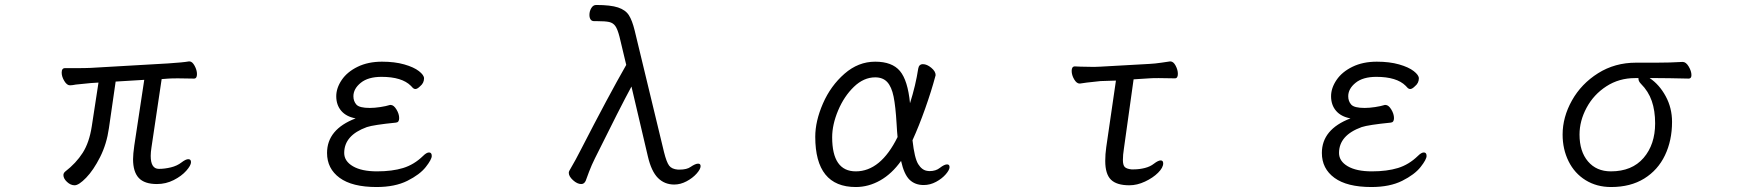

<svg xmlns="http://www.w3.org/2000/svg" viewBox="-20 -734 7040 772"><path d="M445 -406 418 -219Q409 -155 382.5 -102.5Q356 -50 326.5 -19.5Q297 11 280 11Q264 11 249.5 -2.5Q235 -16 235 -30Q235 -38 242 -44Q286 -78 312.5 -119.5Q339 -161 349 -226L376 -402L345 -400Q330 -399 285 -394Q270 -391 262 -391H261Q249 -391 238.5 -408.5Q228 -426 228 -442Q228 -460 241 -460H282Q324 -460 344 -461L656 -479Q717 -483 739 -487H742Q753 -487 762.5 -469.5Q772 -452 772 -436Q772 -418 760 -418L696 -419Q669 -419 657 -418L630 -416L589 -141Q586 -122 586 -107Q586 -55 619 -55Q642 -55 667 -61Q692 -67 710 -81Q727 -94 737 -94Q748 -94 748 -82Q748 -69 729 -47.5Q710 -26 678.5 -10Q647 6 611 6Q561 6 538 -18.5Q515 -43 515 -94Q515 -114 520 -149L560 -413Z M1585 -259Q1585 -242 1572 -241Q1482 -232 1455 -223Q1364 -190 1364 -119Q1364 -86 1399 -65.5Q1434 -45 1496 -45Q1557 -45 1601 -58.5Q1645 -72 1681 -107Q1695 -121 1705 -121Q1716 -121 1716 -107Q1716 -93 1692 -62.5Q1668 -32 1618 -7Q1568 18 1494 18Q1396 18 1345.5 -19Q1295 -56 1295 -119Q1295 -214 1410 -258Q1372 -265 1352 -288.5Q1332 -312 1332 -347Q1332 -380 1354 -412.5Q1376 -445 1418 -465.5Q1460 -486 1516 -486Q1567 -486 1605.5 -475Q1644 -464 1664.5 -448Q1685 -432 1685 -419Q1685 -400 1669 -387Q1658 -376 1650 -376Q1645 -376 1640.5 -380Q1636 -384 1632 -389Q1596 -425 1514 -425Q1460 -425 1430.5 -401Q1401 -377 1401 -347Q1401 -327 1413 -313.5Q1425 -300 1467 -300Q1486 -300 1509 -303.5Q1532 -307 1548 -312H1551Q1563 -312 1574 -294Q1585 -276 1585 -259Z M2757 -63Q2776 -76 2787 -76Q2797 -76 2797 -66Q2797 -54 2781 -36Q2765 -18 2740.5 -5Q2716 8 2691 8Q2652 8 2625.5 -18.5Q2599 -45 2585 -105L2519 -386Q2475 -305 2372 -97Q2359 -71 2348.5 -43.5Q2338 -16 2335 -7Q2329 6 2317 6Q2301 6 2284 -9.5Q2267 -25 2267 -39Q2267 -43 2269 -47Q2297 -95 2316 -133Q2427 -349 2498 -473L2471 -586Q2463 -617 2454 -629.5Q2445 -642 2429.5 -645.5Q2414 -649 2380 -649H2369Q2359 -649 2354.5 -656Q2350 -663 2350 -674Q2350 -689 2357.5 -701.5Q2365 -714 2377 -714Q2435 -714 2465 -704Q2495 -694 2508.5 -673Q2522 -652 2532 -611L2650 -122Q2660 -82 2670.5 -68Q2681 -54 2706 -52H2712Q2742 -52 2757 -63Z M3421 18Q3258 18 3258 -184Q3258 -247 3289 -318Q3320 -389 3375.5 -437.5Q3431 -486 3499 -486Q3567 -486 3598.5 -448.5Q3630 -411 3639 -319Q3662 -392 3672 -458Q3675 -476 3691 -476Q3707 -476 3724.5 -461.5Q3742 -447 3742 -432L3741 -428Q3725 -368 3700 -297.5Q3675 -227 3649 -170Q3657 -98 3672 -74Q3687 -50 3708 -47L3717 -46Q3743 -46 3759 -59Q3777 -73 3788 -73Q3798 -73 3798 -62Q3798 -51 3783 -33.5Q3768 -16 3744 -3Q3720 10 3694 10Q3659 10 3637 -11.5Q3615 -33 3603 -87Q3566 -35 3519 -8.5Q3472 18 3421 18ZM3585 -237Q3581 -306 3573 -345.5Q3565 -385 3547.5 -404Q3530 -423 3499 -423Q3453 -423 3413.5 -385Q3374 -347 3350 -290Q3326 -233 3326 -182Q3326 -45 3421 -45Q3521 -45 3589 -183Q3587 -201 3585 -237Z M4620 -76Q4637 -89 4647 -89Q4657 -89 4657 -77Q4657 -60 4636.5 -39.5Q4616 -19 4584 -4Q4552 11 4521 11Q4470 11 4447 -11.5Q4424 -34 4424 -87Q4424 -114 4428 -142L4467 -410L4405 -408Q4403 -408 4350 -402Q4326 -398 4322 -398H4321Q4309 -398 4299 -415Q4289 -432 4289 -449Q4289 -467 4302 -467Q4315 -467 4325 -466L4379 -465L4405 -466L4601 -477Q4623 -478 4650 -482Q4677 -486 4684 -487H4686Q4698 -487 4707 -470Q4716 -453 4716 -437Q4716 -419 4704 -419L4639 -420Q4612 -420 4601 -419L4538 -415L4499 -136Q4495 -111 4495 -91Q4495 -70 4502.5 -62.5Q4510 -55 4529 -53H4540Q4561 -53 4583 -58.5Q4605 -64 4620 -76Z M5585 -259Q5585 -242 5572 -241Q5482 -232 5455 -223Q5364 -190 5364 -119Q5364 -86 5399 -65.5Q5434 -45 5496 -45Q5557 -45 5601 -58.5Q5645 -72 5681 -107Q5695 -121 5705 -121Q5716 -121 5716 -107Q5716 -93 5692 -62.5Q5668 -32 5618 -7Q5568 18 5494 18Q5396 18 5345.5 -19Q5295 -56 5295 -119Q5295 -214 5410 -258Q5372 -265 5352 -288.5Q5332 -312 5332 -347Q5332 -380 5354 -412.5Q5376 -445 5418 -465.5Q5460 -486 5516 -486Q5567 -486 5605.5 -475Q5644 -464 5664.5 -448Q5685 -432 5685 -419Q5685 -400 5669 -387Q5658 -376 5650 -376Q5645 -376 5640.5 -380Q5636 -384 5632 -389Q5596 -425 5514 -425Q5460 -425 5430.5 -401Q5401 -377 5401 -347Q5401 -327 5413 -313.5Q5425 -300 5467 -300Q5486 -300 5509 -303.5Q5532 -307 5548 -312H5551Q5563 -312 5574 -294Q5585 -276 5585 -259Z M6781 -432Q6781 -418 6770 -418Q6682 -420 6644 -420H6613Q6652 -394 6677.5 -347Q6703 -300 6703 -244Q6703 -169 6674.5 -109.5Q6646 -50 6591 -16Q6536 18 6458 18Q6400 18 6355.5 -9.5Q6311 -37 6287 -85.5Q6263 -134 6263 -193Q6263 -263 6300.5 -330Q6338 -397 6405.5 -439.5Q6473 -482 6558 -482H6640Q6694 -482 6745 -485H6746Q6759 -485 6770 -466.5Q6781 -448 6781 -432ZM6331 -193Q6331 -125 6365 -85Q6399 -45 6457 -45Q6542 -45 6588.5 -99Q6635 -153 6635 -238Q6635 -289 6621.5 -328Q6608 -367 6578 -397Q6568 -407 6568 -417V-420H6554Q6490 -420 6439 -387Q6388 -354 6359.5 -301Q6331 -248 6331 -193Z"/></svg>

Font: Iansui
Style: Regular
Weight: 400
Designer: But Ko / Fontworks Inc.
Foundry: zi-hi.com / Fontworks Inc.
Version: Version 1.002